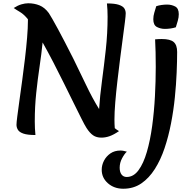

<svg xmlns="http://www.w3.org/2000/svg" viewBox="-20 -822 1192 1176"><path d="M81 -58Q81 -71 86 -110Q91 -149 99 -206.5Q107 -264 116 -330Q125 -396 133 -463.5Q141 -531 146 -591.5Q151 -652 151 -695Q151 -700 151 -704Q127 -734 102.5 -748.5Q78 -763 64 -773Q89 -789 111.5 -795.5Q134 -802 153 -802Q190 -802 222 -789Q254 -776 279 -742Q296 -716 334.5 -645Q373 -574 430 -461Q469 -382 507.5 -301Q546 -220 587 -154Q592 -233 604.5 -325.5Q617 -418 628 -518Q639 -618 639 -720Q639 -740 638 -761Q637 -782 635 -801Q683 -801 708 -792.5Q733 -784 741.5 -770.5Q750 -757 750 -740Q750 -727 745 -686.5Q740 -646 732 -587.5Q724 -529 715.5 -461Q707 -393 699 -324.5Q691 -256 686 -195Q681 -134 681 -90Q681 -76 681.5 -62.5Q682 -49 683 -37Q696 -26 709 -19Q677 3 651.5 12Q626 21 601 21Q571 21 550.5 7Q530 -7 510 -38Q499 -55 478.5 -96Q458 -137 430.5 -192.5Q403 -248 371.5 -312Q340 -376 306.5 -440.5Q273 -505 241 -562Q234 -492 222.5 -415Q211 -338 202 -253.5Q193 -169 193 -78Q193 -57 194 -36Q195 -15 197 5Q149 5 124 -3.5Q99 -12 90 -26.5Q81 -41 81 -58ZM735 334Q679 334 641 300.5Q603 267 603 218Q603 189 617 162Q631 135 656.5 117.5Q682 100 718 100Q727 100 737 102Q747 104 757 107Q743 119 728 147Q713 175 713 205Q713 232 724.5 247Q736 262 756 262Q798 262 828.5 220.5Q859 179 879.5 108.5Q900 38 912 -50Q924 -138 929 -232Q934 -326 934 -412Q934 -508 930 -581Q938 -582 950 -582.5Q962 -583 971 -583Q1023 -583 1044 -564.5Q1065 -546 1065 -504Q1065 -449 1062 -377Q1059 -305 1051 -225.5Q1043 -146 1027.5 -66Q1012 14 988 85.5Q964 157 928.5 213Q893 269 845.5 301.5Q798 334 735 334ZM1057 -655Q1042 -650 1024.5 -647.5Q1007 -645 990 -645Q964 -645 941.5 -656.5Q919 -668 919 -704Q919 -724 925 -744Q931 -764 937 -784Q952 -789 969.5 -791.5Q987 -794 1004 -794Q1030 -794 1052.5 -782.5Q1075 -771 1075 -735Q1075 -715 1069 -695Q1063 -675 1057 -655Z"/></svg>

Font: Merienda SemiBold
Style: Regular
Weight: 600
Designer: Eduardo Rodriguez Tunni
Foundry: Eduardo Rodriguez Tunni
Version: Version 2.001; ttfautohint (v1.8.4.7-5d5b)